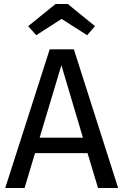

<svg xmlns="http://www.w3.org/2000/svg" viewBox="-20 -934 613 954"><path d="M415 -173H154L102 0H6L227 -689H347L567 0H467ZM392 -250 285 -610 177 -250ZM120 -804 256 -914H317L452 -804L413 -759L286 -840L160 -759Z"/></svg>

Font: Fira Sans
Style: Regular
Weight: 400
Designer: bBox Type GmbH & Carrois Corporate GbR & Edenspiekermann AG
Foundry: bBox Type GmbH & Carrois Corporate GbR & Edenspiekermann AG
Version: Version 4.301